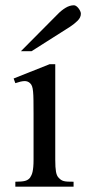

<svg xmlns="http://www.w3.org/2000/svg" viewBox="-20 -701 324 721"><path d="M37.6 0V-18.6Q62 -18.6 74 -21.7Q85.9 -24.9 92.8 -33.7Q95.7 -38.1 98.1 -43.2Q100.6 -48.3 102.3 -55.9Q104 -63.5 105 -74.5Q106 -85.4 106 -101.1V-273.4Q106 -303.2 105.7 -323.5Q105.5 -343.8 104.2 -356.9Q103 -370.1 100.3 -377.2Q97.7 -384.3 92.8 -388.7Q84 -397 71.3 -396.5Q58.6 -396 37.6 -388.7L31.2 -406.2L166.5 -460H187.5V-101.1Q187.5 -71.3 190.2 -56.4Q192.9 -41.5 199.2 -34.7Q204.1 -29.3 208.5 -26.1Q212.9 -22.9 219 -21.2Q225.1 -19.5 233.9 -19Q242.7 -18.6 256.3 -18.6V0ZM283.7 -649.4Q283.7 -635.3 271.2 -623Q258.8 -610.8 243.2 -600.6L98.6 -508.8H58.6L197.3 -648.4Q210 -661.6 225.8 -671.4Q241.7 -681.2 257.8 -681.2Q261.7 -681.2 266.1 -678.2Q270.5 -675.3 274.4 -670.4Q278.3 -665.5 281 -659.9Q283.7 -654.3 283.7 -649.4Z"/></svg>

Font: Doulos SIL Compact
Style: Regular
Weight: 400
Designer: Walt Agee, Victor Gaultney, Peter Martin, Debbi Hosken
Foundry: SIL International
Version: Version 4.110; 2011; Maintenance release ; LnSpcTght